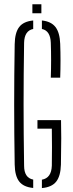

<svg xmlns="http://www.w3.org/2000/svg" viewBox="-20 -904 354 928"><path d="M140.5 4.5Q93.5 0 72.8 -26.8Q52 -53.5 51 -108.5Q48.5 -259 48.5 -399.5Q48.5 -540 51 -690.5Q52 -746.5 72.8 -773.5Q93.5 -800.5 140.5 -805V-764Q98 -755.5 96.5 -697.5Q94 -542.5 94 -400.2Q94 -258 96.5 -103Q96.5 -44.5 140.5 -36ZM225.5 -528.5Q228.5 -613 225.5 -697.5Q223.5 -755.5 182.5 -764V-805Q227 -800.5 248 -773.5Q269 -746.5 271 -692Q274 -610 271 -528.5ZM182.5 5V-35.5Q228.5 -43.5 230.5 -103Q232 -192.5 230.5 -282H161V-323.5H275Q276 -287 276 -235.8Q276 -184.5 274.5 -108.5Q273 -53 251.5 -26Q230 1 182.5 5ZM136.5 -840V-883.5H180V-840Z"/></svg>

Font: Big Shoulders Stencil Display Light
Style: Regular
Weight: 300
Designer: Patric King
Foundry: XO Type Co
Version: Version 1.000